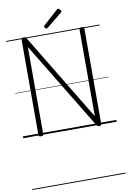

<svg xmlns="http://www.w3.org/2000/svg" viewBox="-182 -1442 1413 2122"><g transform="rotate(-10 524.5 -380.5)"><path d="M199 14Q172 14 172 -5V-1077Q172 -1087 178.5 -1091.5Q185 -1096 198 -1096Q210 -1096 216.5 -1092.5Q223 -1089 229 -1081L822 -102V-1077Q822 -1087 829 -1091.5Q836 -1096 850 -1096Q877 -1096 877 -1077V-5Q877 5 870 9.5Q863 14 851 14Q839 14 833.5 10.5Q828 7 822 -2L226 -984V-5Q226 5 220 9.5Q214 14 199 14ZM467 -1148Q460 -1148 451 -1157Q442 -1166 442 -1173Q442 -1176 443 -1179Q444 -1182 448 -1186L611 -1333Q615 -1337 618 -1339.5Q621 -1342 626 -1342Q632 -1342 640 -1336.5Q648 -1331 653.5 -1323.5Q659 -1316 659 -1309Q659 -1305 657.5 -1302Q656 -1299 651 -1294L481 -1156Q476 -1153 473.5 -1150.5Q471 -1148 467 -1148ZM0 571H1049V581H0ZM0 -20H1049V0H0ZM0 -505H1049V-500H0ZM0 -1091H1049V-1081H0Z"/></g></svg>

Font: Playwrite PT Guides
Style: Regular
Weight: 400
Designer: Veronika Burian, José Scaglione
Foundry: TypeTogether
Version: Version 1.003